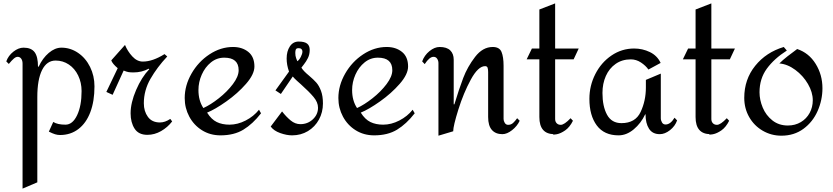

<svg xmlns="http://www.w3.org/2000/svg" viewBox="-20 -786 4913 1132"><path d="M537 -277Q537 -189 512.5 -124.5Q488 -60 442 -25Q396 10 334 10Q319 10 304.5 5.5Q290 1 268 -10L294 -67Q319 -51 366 -51Q408 -51 434.5 -106.5Q461 -162 461 -249Q461 -299 441 -340.5Q421 -382 386 -405.5Q351 -429 308 -429Q256 -429 228 -373Q200 -317 200 -214V289L113 326V-411Q113 -429 105 -440Q97 -451 84 -451Q74 -451 62 -441Q50 -431 32 -409L17 -424Q29 -458 59 -481.5Q89 -505 119 -505Q164 -505 184 -478.5Q204 -452 204 -393H208Q231 -443 267.5 -474Q304 -505 342 -505Q395 -505 440 -474.5Q485 -444 511 -391.5Q537 -339 537 -277Z M750 -118Q750 -64 773.5 -27.5Q797 9 849 9Q891 9 929.5 -13Q968 -35 995 -70L984 -85Q953 -64 923 -64Q876 -64 852 -97Q828 -130 828 -177Q828 -253 867 -321Q906 -389 966 -453L950 -467Q880 -423 822 -423Q788 -423 760 -453.5Q732 -484 717 -521L636 -430Q643 -410 674 -384L607 -244L644 -227L709 -370Q726 -363 737 -361Q748 -359 767 -359Q816 -359 857 -381L860 -378Q815 -331 782.5 -255.5Q750 -180 750 -118Z M1480 -394Q1480 -348 1430.5 -291.5Q1381 -235 1314.5 -188Q1248 -141 1201 -122Q1226 -82 1258 -66.5Q1290 -51 1333 -51Q1381 -51 1428.5 -75.5Q1476 -100 1507 -139L1519 -118Q1470 -55 1415 -21.5Q1360 12 1280 12Q1219 12 1171 -18Q1123 -48 1096 -98.5Q1069 -149 1069 -208Q1069 -282 1109 -352Q1149 -422 1215 -465.5Q1281 -509 1354 -509Q1408 -509 1444 -480Q1480 -451 1480 -394ZM1150 -255Q1150 -193 1179 -149Q1221 -168 1270 -206.5Q1319 -245 1353 -290Q1387 -335 1387 -372Q1387 -446 1302 -446Q1258 -446 1223.5 -418Q1189 -390 1169.5 -346Q1150 -302 1150 -255Z M1806 -492Q1806 -465 1795.5 -444Q1785 -423 1773 -408Q1761 -393 1757 -387Q1769 -367 1802 -340Q1829 -317 1845 -299Q1861 -281 1872.5 -250.5Q1884 -220 1884 -176Q1884 -124 1860.5 -81Q1837 -38 1795.5 -13Q1754 12 1702 12Q1670 12 1632 -1.5Q1594 -15 1576 -40L1643 -129Q1667 -98 1693.5 -76Q1720 -54 1751 -54Q1794 -54 1824.5 -82.5Q1855 -111 1855 -151Q1855 -183 1828.5 -214.5Q1802 -246 1754 -289Q1748 -294 1731 -309.5Q1714 -325 1706 -335L1636 -232L1604 -253L1684 -364Q1670 -403 1670 -441Q1670 -484 1689 -512.5Q1708 -541 1741 -541Q1775 -541 1790.5 -529Q1806 -517 1806 -492ZM1721 -474Q1721 -456 1726 -443Q1731 -430 1733 -425Q1744 -432 1753.5 -450.5Q1763 -469 1763 -482Q1763 -491 1757.5 -496.5Q1752 -502 1741 -502Q1728 -502 1724.5 -495Q1721 -488 1721 -474Z M2386 -394Q2386 -348 2336.5 -291.5Q2287 -235 2220.5 -188Q2154 -141 2107 -122Q2132 -82 2164 -66.5Q2196 -51 2239 -51Q2287 -51 2334.5 -75.5Q2382 -100 2413 -139L2425 -118Q2376 -55 2321 -21.5Q2266 12 2186 12Q2125 12 2077 -18Q2029 -48 2002 -98.5Q1975 -149 1975 -208Q1975 -282 2015 -352Q2055 -422 2121 -465.5Q2187 -509 2260 -509Q2314 -509 2350 -480Q2386 -451 2386 -394ZM2056 -255Q2056 -193 2085 -149Q2127 -168 2176 -206.5Q2225 -245 2259 -290Q2293 -335 2293 -372Q2293 -446 2208 -446Q2164 -446 2129.5 -418Q2095 -390 2075.5 -346Q2056 -302 2056 -255Z M2949 -398V-367V-84Q2949 -73 2956 -61.5Q2963 -50 2976 -50Q2993 -50 3005 -61Q3017 -72 3029 -89L3044 -74Q3029 -42 2999 -18.5Q2969 5 2942 5Q2902 5 2880 -20Q2858 -45 2858 -96V-361Q2858 -376 2855 -386Q2852 -396 2840 -396Q2799 -396 2756 -317Q2713 -238 2682.5 -140.5Q2652 -43 2652 -12L2565 14V-414Q2565 -428 2557.5 -439.5Q2550 -451 2536 -451Q2512 -451 2484 -408L2469 -424Q2482 -460 2512 -484.5Q2542 -509 2572 -509Q2614 -509 2634.5 -489Q2655 -469 2655 -434V-171H2659Q2686 -260 2711 -326Q2736 -392 2781 -450.5Q2826 -509 2885 -509Q2925 -509 2937 -479.5Q2949 -450 2949 -398Z M3253 -500H3392L3362 -436H3253V-84Q3253 -69 3262 -59.5Q3271 -50 3286 -50Q3307 -50 3344 -89L3358 -74Q3339 -36 3312.5 -17.5Q3286 1 3262.5 5.5Q3239 10 3239 6Q3240 6 3242 5.5Q3244 5 3248 5Q3160 5 3160 -96V-436H3085L3116 -500H3160V-730L3253 -766Z M3875 -415 3803 -376Q3787 -399 3759 -417.5Q3731 -436 3699 -436Q3648 -436 3610 -409.5Q3572 -383 3552 -338Q3532 -293 3532 -238Q3532 -159 3559 -109.5Q3586 -60 3644 -60Q3726 -60 3757 -126Q3788 -192 3788 -270V-315L3876 -352V-89Q3876 -76 3883 -64Q3890 -52 3904 -52Q3933 -52 3957 -92L3972 -76Q3960 -42 3930 -18.5Q3900 5 3870 5Q3827 5 3806.5 -27Q3786 -59 3786 -112H3784Q3759 -59 3716.5 -23.5Q3674 12 3627 12Q3542 12 3498.5 -46.5Q3455 -105 3455 -203Q3455 -281 3490 -349.5Q3525 -418 3585.5 -459Q3646 -500 3719 -500Q3768 -500 3811.5 -479Q3855 -458 3875 -415Z M4174 -500H4313L4283 -436H4174V-84Q4174 -69 4183 -59.5Q4192 -50 4207 -50Q4228 -50 4265 -89L4279 -74Q4260 -36 4233.5 -17.5Q4207 1 4183.5 5.5Q4160 10 4160 6Q4161 6 4163 5.5Q4165 5 4169 5Q4081 5 4081 -96V-436H4006L4037 -500H4081V-730L4174 -766Z M4619 -488Q4544 -440 4501 -381Q4458 -322 4458 -242Q4458 -197 4477 -151.5Q4496 -106 4534 -76Q4572 -46 4625 -46Q4668 -46 4701.5 -66Q4735 -86 4753.5 -120Q4772 -154 4772 -195Q4772 -242 4743.5 -291Q4715 -340 4669 -374Q4623 -408 4575 -412Q4595 -432 4623 -454Q4651 -476 4680 -497Q4749 -474 4789 -409.5Q4829 -345 4829 -266Q4829 -196 4800.5 -131.5Q4772 -67 4717 -26.5Q4662 14 4587 14Q4527 14 4476.5 -15.5Q4426 -45 4397 -96Q4368 -147 4368 -209Q4368 -318 4432.5 -398Q4497 -478 4601 -509Z"/></svg>

Font: Amita
Style: Regular
Weight: 400
Designer: Eduardo Rodriguez Tunni, Modular Infotech, Brian J. Bonislawsky
Foundry: Eduardo Rodriguez Tunni, Modular Infotech, Brian J. Bonislawsky
Version: Version 1.004